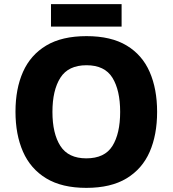

<svg xmlns="http://www.w3.org/2000/svg" viewBox="-20 -900 836 930"><path d="M741 -358Q741 -247 705 -164.5Q669 -82 593 -36Q517 10 398 10Q280 10 204 -36Q128 -82 91.5 -165Q55 -248 55 -359Q55 -470 91.5 -552Q128 -634 204 -679.5Q280 -725 399 -725Q518 -725 593.5 -679.5Q669 -634 705 -551.5Q741 -469 741 -358ZM234 -358Q234 -253 272.5 -193Q311 -133 398 -133Q487 -133 524.5 -193Q562 -253 562 -358Q562 -463 524.5 -523.5Q487 -584 399 -584Q311 -584 272.5 -523.5Q234 -463 234 -358ZM569 -880V-771H227V-880Z"/></svg>

Font: Noto Sans Gujarati UI ExtraBold
Style: Regular
Weight: 800
Designer: Jelle Bosma - Monotype Design Team, Universal Thirst
Foundry: Monotype Imaging Inc.
Version: Version 2.106; ttfautohint (v1.8.4.7-5d5b)